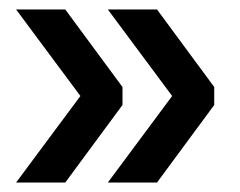

<svg xmlns="http://www.w3.org/2000/svg" viewBox="-20 -456 507 406"><path d="M118 -70H14L150 -253L14 -436H118L239 -272V-234ZM312 -70H208L344 -253L208 -436H312L433 -272V-234Z"/></svg>

Font: Livvic Medium
Style: Regular
Weight: 500
Designer: Jacques Le Bailly, Baron von Fonthausen
Version: Version 1.001; ttfautohint (v1.8.2)